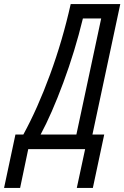

<svg xmlns="http://www.w3.org/2000/svg" viewBox="-113 -734 612 945"><path d="M295 -643H385L263 -72H87Q141 -172 198.5 -327Q256 -482 295 -643ZM-14 191 26 0H306L265 191H344L400 -72H342L479 -714H235Q195 -535 133.5 -367.5Q72 -200 2 -72H-37L-93 191Z"/></svg>

Font: Noto Sans Display Condensed
Style: Italic
Weight: 400
Width: 3
Designer: Monotype Design team
Foundry: Monotype Imaging Inc.
Version: 1.000